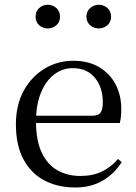

<svg xmlns="http://www.w3.org/2000/svg" viewBox="-20 -792 587 826"><path d="M303.3 14.6Q229.5 14.6 171.6 -15.4Q113.7 -45.5 81.1 -106.2Q48.4 -167 48.4 -256.8Q48.4 -341.1 82.5 -402.5Q116.6 -463.8 172.8 -497.2Q229 -530.6 294.9 -530.6Q360.2 -530.6 406.4 -503.3Q452.6 -475.9 477.1 -429.2Q501.7 -382.4 501.7 -323.2Q501.7 -286.8 495.4 -262.9H86.6V-294.2H377.3Q403.6 -294.2 413 -308.2Q422.3 -322.1 422.3 -352.3Q422.3 -416.2 388.2 -457.5Q354.2 -498.8 292.6 -498.8Q248.8 -498.8 213 -471.6Q177.1 -444.5 156 -392.8Q134.9 -341.2 134.9 -268.7Q134.9 -188 159.4 -135.9Q183.9 -83.8 226.9 -59.4Q270 -35 325.5 -35Q378.5 -35 417.8 -53.7Q457.2 -72.3 487.7 -108.1L503.6 -94.3Q471 -43.5 421 -14.4Q371 14.6 303.3 14.6ZM185.1 -669.7Q164.3 -669.7 148.7 -683.3Q133.1 -696.9 133.1 -720.3Q133.1 -743.4 148.7 -757.5Q164.3 -771.6 185.1 -771.6Q206.8 -771.6 222.5 -757.5Q238.2 -743.4 238.2 -720.3Q238.2 -696.9 222.5 -683.3Q206.8 -669.7 185.1 -669.7ZM405.6 -669.7Q384.3 -669.7 368.1 -683.3Q351.9 -696.9 351.9 -720.3Q351.9 -743.4 368.1 -757.5Q384.3 -771.6 405.6 -771.6Q425.8 -771.6 441.8 -757.5Q457.8 -743.4 457.8 -720.3Q457.8 -696.9 441.8 -683.3Q425.8 -669.7 405.6 -669.7Z"/></svg>

Font: Source Han Serif JP VF
Style: Regular
Weight: 250
Designer: Ryoko NISHIZUKA 西塚涼子 (kana & ideographs); Frank Grießhammer (Latin, Greek & Cyrillic); Wenlong ZHANG 张文龙 (bopomofo); San
Foundry: Adobe
Version: Version 2.001;hotconv 1.1.0;makeotfexe 2.6.0